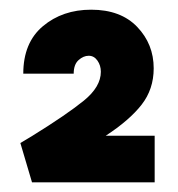

<svg xmlns="http://www.w3.org/2000/svg" viewBox="-20 -782 368 396"><path d="M299 -502V-406H46L22 -487L47 -502Q118 -546 153 -574.5Q188 -603 188 -634Q188 -647 181 -657Q174 -667 163 -667Q152 -667 142 -658Q132 -649 132 -630H28Q28 -694 68.5 -728Q109 -762 168 -762Q229 -762 263 -726.5Q297 -691 297 -641Q297 -598 272 -566Q247 -534 198 -502Z"/></svg>

Font: Ysabeau Ultrabold
Style: Regular
Weight: 800
Designer: Christian Thalmann (Catharsis Fonts)
Version: Version 0.003